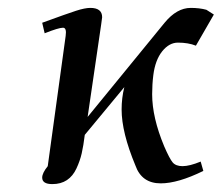

<svg xmlns="http://www.w3.org/2000/svg" viewBox="-20 -464 567 491"><path d="M87.9 -9.8Q87.9 -21.5 102.1 -39.1L147.9 -372.1Q150.9 -393.1 141.1 -393.1Q129.9 -393.1 94.2 -378.9L87.9 -405.8Q151.9 -429.2 174.6 -436.5Q197.3 -443.8 210.9 -443.8Q241.2 -443.8 241.2 -419.9Q241.2 -418.9 238.8 -401.9L204.1 -165L400.9 -405.8Q432.1 -443.8 467.8 -443.8Q490.2 -443.8 507.8 -439L526.9 -426.8L481 -347.2Q461.4 -355 435.1 -355Q412.6 -355 394.8 -332.8Q377 -310.5 372.1 -272Q369.1 -248 369.1 -223.1Q369.1 -163.6 399.9 -89.8Q413.6 -58.1 421.6 -48.6Q429.7 -39.1 446.8 -39.1Q464.8 -39.1 493.2 -50.8L500 -26.9Q435.1 4.9 391.1 4.9Q342.3 4.9 326.2 -41Q291 -125.5 291 -184.1Q291 -213.4 297.9 -241.2L196.8 -119.1Q193.4 -91.3 189 -72Q184.6 -52.7 175.5 -33.2Q166.5 -13.7 151.1 -3.4Q135.7 6.8 113.8 6.8Q87.9 6.8 87.9 -9.8Z"/></svg>

Font: Dehuti Alt
Style: Bold-Italic
Weight: 700
Version: Version 1.2